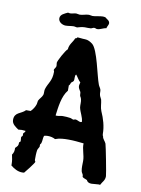

<svg xmlns="http://www.w3.org/2000/svg" viewBox="-108 -935 759 1031"><g transform="rotate(10 271.5 -420.0)"><path d="M533 -28C533 -40 504 -189 500 -200C496 -211 481 -224 481 -235C478 -240 477 -244 477 -249C477 -290 465 -330 448 -368C440 -387 441 -409 436 -429C433 -437 428 -443 426 -451C423 -461 425 -471 423 -480C420 -490 413 -497 410 -506C393 -549 369 -690 336 -716C324 -725 310 -733 295 -733C278 -733 265 -736 255 -736C254 -736 253 -736 252 -735C250 -731 247 -729 242 -729C233 -705 215 -693 213 -664C200 -654 167 -592 167 -582C167 -575 170 -568 168 -561C166 -555 158 -546 158 -542C158 -538 161 -536 161 -532C161 -481 140 -468 129 -432C126 -422 129 -410 126 -400C121 -386 109 -377 103 -364C101 -358 102 -351 100 -345C95 -329 86 -315 74 -303H49C27 -279 -11 -283 -11 -240C-11 -217 9 -205 26 -193C39 -195 51 -195 65 -193C65 -193 65 -192 65 -191C65 -184 55 -181 55 -175C55 -172 56 -168 55 -164L49 -158C48 -156 48 -154 48 -152C48 -145 50 -139 49 -132L42 -126V-124C42 -106 38 -106 26 -93C27 -79 25 -67 16 -55C20 -38 23 -21 23 -4V3C40 17 62 30 85 30C89 30 93 30 97 29C99 28 146 -32 146 -38C146 -41 142 -44 142 -48C142 -66 142 -86 145 -103C147 -110 155 -120 155 -124C155 -128 154 -132 155 -135C156 -138 160 -139 161 -145C165 -158 163 -171 168 -184C174 -186 181 -187 188 -187C202 -187 217 -184 229 -177C252 -186 277 -187 301 -187C329 -187 356 -184 384 -181C382 -150 398 -120 398 -88C398 -70 396 -50 400 -32C402 -23 410 -17 410 -8C410 -6 410 -5 410 -3C417 4 427 5 436 10C441 22 452 25 464 25C477 25 490 22 503 22L510 23C519 4 533 -4 533 -28ZM355 -293C353 -292 350 -291 348 -291C338 -291 329 -300 319 -300C314 -300 312 -297 309 -297C302 -297 297 -302 290 -303C277 -305 263 -306 249 -306C238 -306 228 -302 217 -302C215 -302 212 -302 210 -303C216 -348 222 -409 252 -445V-474C258 -477 258 -485 261 -490C265 -495 272 -497 274 -503C278 -512 272 -533 281 -538C291 -526 298 -511 310 -500C309 -494 306 -488 306 -482C306 -462 320 -456 320 -444C320 -422 325 -428 329 -413C333 -398 330 -382 332 -368C337 -342 354 -319 355 -293ZM407 -839C407 -855 391 -859 382 -868C377 -869 373 -870 368 -870C349 -870 331 -863 312 -863C306 -863 299 -866 293 -866C276 -866 260 -858 243 -858C237 -858 231 -861 224 -861C214 -861 203 -856 192 -856C188 -856 184 -857 180 -858C164 -850 139 -842 139 -820C139 -799 162 -787 179 -787C195 -787 209 -791 224 -791C230 -791 235 -788 241 -788C245 -788 263 -796 282 -796C293 -796 304 -795 315 -796C321 -797 327 -802 333 -802C339 -802 343 -798 349 -798C366 -798 381 -810 397 -811C399 -821 407 -831 407 -839Z"/></g></svg>

Font: Margarine
Style: Regular
Weight: 400
Designer: Astigmatic (AOETI)
Foundry: Astigmatic (AOETI)
Version: Version 1.000